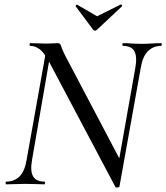

<svg xmlns="http://www.w3.org/2000/svg" viewBox="-20 -816 736 850"><path d="M490 10 197 -543Q175 -584 155 -598.5Q135 -613 114 -613Q111 -613 111 -619Q111 -625 114 -625Q131 -625 151 -624Q171 -623 186 -623Q201 -623 216 -624Q231 -625 236 -625Q247 -625 250 -613.5Q253 -602 267 -573L516 -100L509 9Q509 13 500.5 14Q492 15 490 10ZM7 0Q5 0 5 -6Q5 -12 7 -12Q44 -12 67 -35.5Q90 -59 98 -109L186 -602L207 -600L122 -109Q113 -59 126.5 -35.5Q140 -12 177 -12Q179 -12 179 -6Q179 0 177 0Q159 0 139 -1Q119 -2 93 -2Q70 -2 48.5 -1Q27 0 7 0ZM509 9 494 -35 579 -515Q588 -565 575 -589Q562 -613 524 -613Q522 -613 522 -619Q522 -625 524 -625Q541 -625 562 -623.5Q583 -622 609 -622Q631 -622 653 -623.5Q675 -625 694 -625Q696 -625 696 -619Q696 -613 694 -613Q658 -613 634.5 -589Q611 -565 603 -515ZM392 -685 315 -788Q314 -790 317.5 -793.5Q321 -797 322 -795L410 -744L514 -796Q517 -797 519.5 -793.5Q522 -790 520 -788L410 -685Q400 -675 392 -685Z"/></svg>

Font: Cormorant Light Medium
Style: Italic
Weight: 500
Italic angle: -10°
Version: Version 4.000